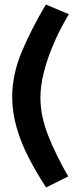

<svg xmlns="http://www.w3.org/2000/svg" viewBox="-20 -777 350 850"><path d="M34 -347Q34 -448 77 -549.5Q120 -651 183 -757L285 -714Q270 -690 248.5 -649Q227 -608 206.5 -556.5Q186 -505 172.5 -450Q159 -395 159 -344Q159 -264 193.5 -176.5Q228 -89 282 4L184 53Q143 -10 108.5 -76Q74 -142 54 -211Q34 -280 34 -347Z"/></svg>

Font: Raleway Thin
Style: Bold
Weight: 700
Version: Version 4.026